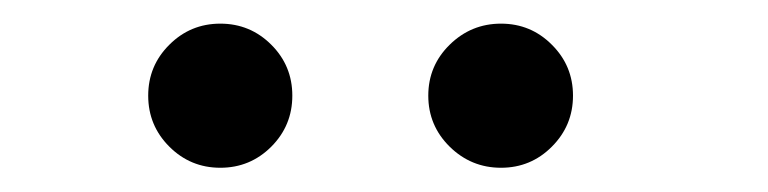

<svg xmlns="http://www.w3.org/2000/svg" viewBox="-20 -819 640 160"><path d="M206.1 -696.8Q188.5 -679.2 163.6 -679.2Q138.7 -679.2 121.1 -696.8Q103.5 -714.4 103.5 -739.3Q103.5 -764.2 121.1 -781.7Q138.7 -799.3 163.6 -799.3Q188.5 -799.3 206.1 -781.7Q223.6 -764.2 223.6 -739.3Q223.6 -714.4 206.1 -696.8ZM439.9 -696.8Q422.4 -679.2 397.5 -679.2Q372.6 -679.2 354.7 -696.8Q336.9 -714.4 336.9 -739.3Q336.9 -764.2 354.7 -781.7Q372.6 -799.3 397.5 -799.3Q422.4 -799.3 439.9 -781.7Q457.5 -764.2 457.5 -739.3Q457.5 -714.4 439.9 -696.8Z"/></svg>

Font: Cinzel Decorative Bold
Style: Regular
Weight: 700
Designer: Natanael Gama
Version: Version 1.001;PS 001.001;hotconv 1.0.56;makeotf.lib2.0.21325